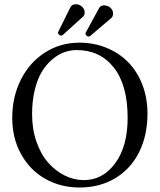

<svg xmlns="http://www.w3.org/2000/svg" viewBox="-20 -855 739 888"><path d="M489.3 -820.3Q502.9 -809.6 502.9 -792Q502.9 -778.8 495.1 -772L396.5 -688Q394 -686 389.6 -686Q385.3 -686 380.4 -689.9Q375.5 -693.8 375.5 -699.7Q375.5 -703.1 376.5 -704.1L439 -818.8Q445.8 -830.1 461.4 -830.1Q477.5 -830.1 489.3 -820.3ZM356.9 -826.2Q371.6 -815.4 371.6 -797.4Q371.6 -785.2 364.3 -778.3L270 -692.9Q267.1 -690.4 262.2 -690.4Q258.8 -690.4 254.4 -693.8Q248.5 -697.3 248.5 -704.1Q248.5 -707.5 249.5 -708.5L306.6 -823.2Q313 -835.4 333.5 -835.4Q344.2 -835.4 356.9 -826.2ZM334.5 -623.5Q304.7 -623.5 276.1 -613Q247.6 -602.5 220.5 -579.3Q193.4 -556.2 173.1 -522.5Q152.8 -488.8 140.6 -438.2Q128.4 -387.7 128.4 -327.1Q128.4 -257.3 148.9 -198.7Q169.4 -140.1 203.4 -102.1Q237.3 -64 279.8 -43Q322.3 -22 367.7 -22Q455.6 -22 512.9 -100.1Q570.3 -178.2 570.3 -309.6Q570.3 -461.9 506.3 -542.7Q442.4 -623.5 334.5 -623.5ZM662.1 -329.1Q662.1 -229.5 623.8 -152.1Q585.4 -74.7 513.7 -31.2Q441.9 12.2 348.1 12.2Q261.7 12.2 191.2 -26.9Q120.6 -65.9 78.6 -140.1Q36.6 -214.4 36.6 -310.1Q36.6 -407.2 76.7 -486.8Q116.7 -566.4 188 -612.1Q259.3 -657.7 347.2 -657.7Q414.1 -657.7 472.2 -634Q530.3 -610.4 572.3 -567.9Q614.3 -525.4 638.2 -463.9Q662.1 -402.3 662.1 -329.1Z"/></svg>

Font: Libertinage
Style: b
Weight: 400
Designer: OSP
Foundry: OSP
Version: Version 1.0; 2008; OFL relea